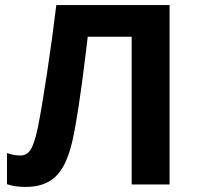

<svg xmlns="http://www.w3.org/2000/svg" viewBox="-20 -734 785 764"><path d="M654.8 0H503.9V-587.9H329.1L321.3 -522.5Q291 -272.9 267.8 -172.1Q244.6 -71.3 200.2 -30.3Q155.8 10.7 80.1 9.8Q39.1 9.8 7.8 -1V-125Q36.1 -115.2 61 -115.2Q86.9 -115.2 102.1 -138.9Q117.2 -162.6 130.6 -226.8Q144 -291 166.3 -437.3Q188.5 -583.5 204.1 -713.9H654.8Z"/></svg>

Font: Zoram GWebM
Style: Bold
Weight: 700
Foundry: Ascender Corporation
Version: Version 1.000